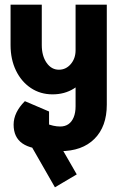

<svg xmlns="http://www.w3.org/2000/svg" viewBox="-20 -673 500 818"><path d="M25 -480V-653H158V-480ZM302 -219V-653H435V-226ZM236 -29V-134Q257 -134 271.5 -144Q286 -154 294 -173.5Q302 -193 302 -220L435 -227Q435 -134 382.5 -81.5Q330 -29 236 -29ZM158 -481Q158 -435 178.5 -405.5Q199 -376 231 -376L204 -271Q152 -271 111.5 -298Q71 -325 48 -372.5Q25 -420 25 -481ZM380 -459Q380 -406 357 -363Q334 -320 294.5 -295.5Q255 -271 204 -271L231 -376Q261 -376 281.5 -400Q302 -424 302 -459ZM38 -142H147Q147 -123 157 -113Q167 -103 189 -103V-36Q113 -36 75.5 -62Q38 -88 38 -142ZM86 -242 175 -201Q147 -164 147 -142H38Q38 -194 86 -242ZM86 -242 189 -198V-86H93ZM237 -29Q222 -29 205 -32Q188 -35 169 -41L171 -149Q191 -141 206.5 -137.5Q222 -134 237 -134ZM214 125 80 -109 173 -163 307 70Z"/></svg>

Font: Akshar Light SemiBold
Style: Regular
Weight: 600
Version: Version 1.100